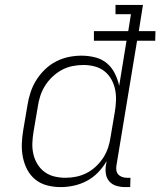

<svg xmlns="http://www.w3.org/2000/svg" viewBox="-20 -755 654 783"><path d="M227 8Q199 8 172 1Q145 -6 124.5 -22.5Q104 -39 91.5 -62.5Q79 -86 73.5 -113Q68 -140 69 -168.5Q70 -197 75 -226L92 -326Q96 -352 104.5 -378Q113 -404 127.5 -427.5Q142 -451 162.5 -471Q183 -491 208 -504Q233 -517 259.5 -522.5Q286 -528 312 -528Q341 -528 368.5 -521Q396 -514 416 -497Q436 -480 448 -456Q460 -432 466 -405L496 -589H363V-628H503L514 -697H451V-735H563L546 -628H614L613 -589H539L455 -81Q453 -71 454.5 -61Q456 -51 462 -44Q468 -37 477.5 -33.5Q487 -30 498 -30H512L511 8H491Q472 8 455 3Q438 -2 426.5 -14.5Q415 -27 412 -45Q409 -63 412 -81L415 -98Q401 -74 380.5 -52.5Q360 -31 334.5 -17.5Q309 -4 281.5 2Q254 8 227 8ZM247 -30Q269 -30 291 -34.5Q313 -39 333.5 -49.5Q354 -60 371.5 -76.5Q389 -93 401.5 -112.5Q414 -132 421 -153.5Q428 -175 431 -197L448 -297Q452 -320 453 -344Q454 -368 449.5 -390Q445 -412 434 -431.5Q423 -451 406 -464.5Q389 -478 366.5 -484Q344 -490 320 -490Q298 -490 275.5 -485.5Q253 -481 232.5 -470Q212 -459 194 -442Q176 -425 163.5 -405Q151 -385 144 -363Q137 -341 134 -319L117 -219Q113 -196 112 -172.5Q111 -149 116 -127Q121 -105 132.5 -86Q144 -67 161.5 -54Q179 -41 201 -35.5Q223 -30 247 -30Z"/></svg>

Font: Iosevka Etoile Extralight
Style: Italic
Weight: 200
Italic angle: -9°
Designer: Belleve Invis
Foundry: Belleve Invis
Version: Version 22.1.2; ttfautohint (v1.8.4)